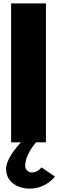

<svg xmlns="http://www.w3.org/2000/svg" viewBox="-20 -845 362 1140"><path d="M252.8 -825H46V0H104.3C71.3 36 16.3 103 16.3 158C16.3 245 97.8 275 155 275C256.2 275 305.7 203 305.7 203L226.5 149C226.5 149 204.5 179 170.3 179C151.7 179 129.7 165 129.7 140C129.7 70 194.5 0 194.5 0H252.8Z"/></svg>

Font: Hussar
Style: BdWide
Weight: 700
Foundry: Cannot Into Space Fonts
Version: Version 2.00